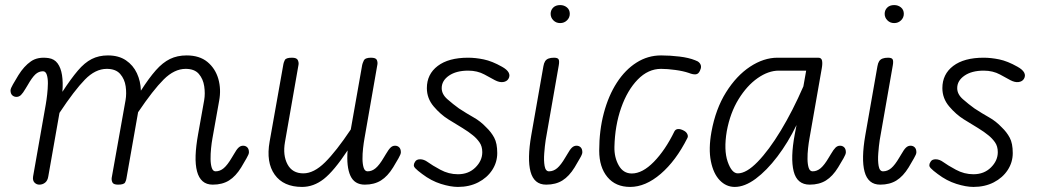

<svg xmlns="http://www.w3.org/2000/svg" viewBox="-20 -728 4092 757"><path d="M135 0Q124 0 116 -8.2Q108 -16.5 110.5 -32.5L160.5 -316.5Q163.5 -333.5 166 -355.8Q168.5 -378 168.8 -398.8Q169 -419.5 164.5 -433.2Q160 -447 149.5 -447Q132.5 -447 119.2 -434.5Q106 -422 89.5 -393L81 -379Q70.5 -361 62.8 -353.5Q55 -346 45 -346Q35 -346 28.2 -352.5Q21.5 -359 21.5 -371.5Q21.5 -379 31 -395.2Q40.5 -411.5 52.5 -431.5Q74.5 -467 101.8 -486Q129 -505 171.5 -499Q194.5 -495.5 207.2 -478Q220 -460.5 224.5 -432Q229 -403.5 226 -366Q260 -418 286.8 -449.5Q313.5 -481 341.5 -495.2Q369.5 -509.5 405.5 -509.5Q448 -509.5 476.5 -490.2Q505 -471 519.8 -439.2Q534.5 -407.5 535.5 -370.5Q567.5 -420.5 594.5 -451Q621.5 -481.5 650.2 -495.5Q679 -509.5 716 -509.5Q766.5 -509.5 797.8 -483.8Q829 -458 840.8 -417Q852.5 -376 844 -330.5L817.5 -182Q814.5 -165.5 812.2 -143.5Q810 -121.5 810.2 -100.8Q810.5 -80 815 -66.2Q819.5 -52.5 830 -52.5Q847.5 -52.5 862.2 -65Q877 -77.5 894 -106.5L902.5 -120.5Q912.5 -138.5 920.5 -146Q928.5 -153.5 938.5 -153.5Q948.5 -153.5 955 -147Q961.5 -140.5 961.5 -127.5Q961.5 -120 952 -104Q942.5 -88 931 -68Q909.5 -33 883 -16.5Q856.5 0 819 0Q794 0 778.8 -13.5Q763.5 -27 756.8 -52.5Q750 -78 751.2 -114.8Q752.5 -151.5 761 -198.5L785 -333Q789.5 -359 785.2 -387.8Q781 -416.5 764 -436.5Q747 -456.5 712 -456.5Q667.5 -456.5 625.5 -414.8Q583.5 -373 524.5 -285.5L478.5 -24.5Q478 -18.5 473.5 -9.2Q469 0 445.5 0Q427 0 423 -9.2Q419 -18.5 420.5 -27.5L475 -333Q479.5 -359 475.5 -387.5Q471.5 -416 454 -436.2Q436.5 -456.5 401 -456.5Q356 -456.5 314.8 -414.2Q273.5 -372 214.5 -283L170.5 -33Q168 -16 158 -8Q148 0 135 0Z M1171 9Q1097.5 9 1063 -39.5Q1028.5 -88 1043 -169.5L1097.5 -476Q1098.5 -482 1103 -491.2Q1107.5 -500.5 1131 -500.5Q1150 -500.5 1154.2 -491Q1158.5 -481.5 1157 -473L1103.5 -167.5Q1094.5 -116 1113.5 -80.2Q1132.5 -44.5 1176 -44.5Q1217.5 -44.5 1261.5 -88Q1305.5 -131.5 1363 -217.5L1408 -472Q1409 -477.5 1414.2 -489Q1419.5 -500.5 1442.5 -500.5Q1462 -500.5 1465.8 -491.5Q1469.5 -482.5 1468 -474L1417 -182Q1414 -165.5 1411.5 -143.5Q1409 -121.5 1409.2 -100.8Q1409.5 -80 1414 -66.2Q1418.5 -52.5 1429.5 -52.5Q1446.5 -52.5 1461.2 -65Q1476 -77.5 1493 -106.5L1501.5 -120.5Q1512 -138.5 1519.8 -146Q1527.5 -153.5 1537.5 -153.5Q1547.5 -153.5 1554 -147Q1560.5 -140.5 1560.5 -127.5Q1560.5 -120 1551.2 -104Q1542 -88 1530 -68Q1508.5 -33 1482 -16.5Q1455.5 0 1418.5 0Q1377.5 0 1361.5 -35.2Q1345.5 -70.5 1350.5 -135Q1296.5 -53.5 1256.5 -22.2Q1216.5 9 1171 9Z M1785.5 9Q1756.5 9 1718.2 -3Q1680 -15 1644.5 -42Q1626 -55.5 1616.5 -65.5Q1607 -75.5 1616 -89.5Q1621.5 -100 1636.5 -100Q1651.5 -100 1666.5 -89Q1683.5 -76.5 1716.2 -58.8Q1749 -41 1785.5 -41Q1827.5 -41 1854.5 -67.8Q1881.5 -94.5 1881.5 -128Q1881.5 -151.5 1870.2 -167.2Q1859 -183 1844.5 -194.5Q1829 -207.5 1803.5 -223.2Q1778 -239 1747.5 -257.5Q1717 -276.5 1690 -308.2Q1663 -340 1663 -380.5Q1663 -435.5 1705.8 -468Q1748.5 -500.5 1826 -500.5Q1854.5 -500.5 1887.2 -493.8Q1920 -487 1959 -465Q1979 -454 1985.5 -441.8Q1992 -429.5 1984.5 -417Q1978 -406.5 1963.5 -404.5Q1949 -402.5 1931 -412Q1918.5 -419 1890.2 -434.2Q1862 -449.5 1826 -449.5Q1779 -449.5 1750.2 -429.8Q1721.5 -410 1721.5 -380.5Q1721.5 -356.5 1744 -336.8Q1766.5 -317 1789.5 -300.5Q1820 -280.5 1847.2 -265.2Q1874.5 -250 1897.5 -225.5Q1916.5 -207.5 1928.5 -185.2Q1940.5 -163 1940.5 -124.5Q1940.5 -88 1920.5 -57.5Q1900.5 -27 1865.5 -9Q1830.5 9 1785.5 9Z M2074.5 -194 2122.5 -467Q2124.5 -479 2129.2 -486.5Q2134 -494 2142.8 -497.2Q2151.5 -500.5 2164.5 -500.5Q2179 -500.5 2182.5 -493.8Q2186 -487 2183 -470L2131.5 -176Q2128 -153 2125.8 -124Q2123.5 -95 2127.2 -73.8Q2131 -52.5 2144.5 -52.5Q2162 -52.5 2176.8 -65Q2191.5 -77.5 2208.5 -106.5L2217 -120.5Q2227 -138.5 2235 -146Q2243 -153.5 2253 -153.5Q2263 -153.5 2269.5 -147Q2276 -140.5 2276 -127.5Q2276 -120 2266.5 -104Q2257 -88 2245.5 -68Q2224 -33 2197.5 -16.5Q2171 0 2133.5 0Q2109 0 2093.8 -13Q2078.5 -26 2071.8 -51Q2065 -76 2065.8 -112Q2066.5 -148 2074.5 -194ZM2151 -673.5Q2151 -688 2161 -698Q2171 -708 2188.5 -708Q2204 -708 2215.2 -698.8Q2226.5 -689.5 2226.5 -673.5Q2226.5 -658.5 2215.5 -647.8Q2204.5 -637 2188.5 -637Q2172.5 -637 2161.8 -647.8Q2151 -658.5 2151 -673.5Z M2464.5 9Q2407 9 2374.8 -30Q2342.5 -69 2342.5 -134Q2342.5 -214 2360.8 -282.5Q2379 -351 2412 -402Q2445 -453 2489.5 -481.2Q2534 -509.5 2586.5 -509.5Q2622 -509.5 2659 -505Q2696 -500.5 2720.5 -490.5Q2731.5 -487 2737.2 -480.8Q2743 -474.5 2743.8 -466.8Q2744.5 -459 2740 -450Q2734.5 -436.5 2723.8 -435Q2713 -433.5 2695.5 -440.5Q2673.5 -448 2642.5 -452.2Q2611.5 -456.5 2586.5 -456.5Q2535.5 -456.5 2494.5 -414.5Q2453.5 -372.5 2429 -302.8Q2404.5 -233 2402.5 -149Q2401.5 -107.5 2419.5 -75.8Q2437.5 -44 2471 -44Q2513 -44 2558 -90Q2603 -136 2639 -210Q2643.5 -218.5 2653.2 -219.2Q2663 -220 2676 -213Q2686 -208 2690 -199.2Q2694 -190.5 2690 -183.5Q2645 -94 2585 -42.5Q2525 9 2464.5 9Z M2845.5 -211Q2833 -136.5 2849 -90.5Q2865 -44.5 2889 -44.5Q2923 -44.5 2967.2 -90Q3011.5 -135.5 3058.5 -213.2Q3105.5 -291 3147.5 -387.5L3158.5 -449.5H3050.5Q3009.5 -449.5 2967.2 -420Q2925 -390.5 2892 -337Q2859 -283.5 2845.5 -211ZM2785 -208Q2801.5 -298.5 2842.5 -364Q2883.5 -429.5 2937.2 -465Q2991 -500.5 3045.5 -500.5H3206Q3218.5 -500.5 3221 -489.2Q3223.5 -478 3220 -458.5L3171.5 -182Q3168.5 -165.5 3166 -143.5Q3163.5 -121.5 3163.8 -100.8Q3164 -80 3168.5 -66.2Q3173 -52.5 3184 -52.5Q3201 -52.5 3215.8 -65Q3230.5 -77.5 3247.5 -106.5L3256 -120.5Q3266.5 -138.5 3274.2 -146Q3282 -153.5 3292 -153.5Q3302 -153.5 3308.5 -147Q3315 -140.5 3315 -127.5Q3315 -120 3305.8 -104Q3296.5 -88 3284.5 -68Q3263 -33 3236.5 -16.5Q3210 0 3172.5 0Q3122.5 0 3109.2 -52.5Q3096 -105 3113.5 -198.5L3120.5 -235Q3087 -166 3045 -110.8Q3003 -55.5 2959.5 -23.2Q2916 9 2877 9Q2843 9 2817.8 -17.2Q2792.5 -43.5 2782.8 -92.2Q2773 -141 2785 -208Z M3391.5 -194 3439.5 -467Q3441.5 -479 3446.2 -486.5Q3451 -494 3459.8 -497.2Q3468.5 -500.5 3481.5 -500.5Q3496 -500.5 3499.5 -493.8Q3503 -487 3500 -470L3448.5 -176Q3445 -153 3442.8 -124Q3440.5 -95 3444.2 -73.8Q3448 -52.5 3461.5 -52.5Q3479 -52.5 3493.8 -65Q3508.5 -77.5 3525.5 -106.5L3534 -120.5Q3544 -138.5 3552 -146Q3560 -153.5 3570 -153.5Q3580 -153.5 3586.5 -147Q3593 -140.5 3593 -127.5Q3593 -120 3583.5 -104Q3574 -88 3562.5 -68Q3541 -33 3514.5 -16.5Q3488 0 3450.5 0Q3426 0 3410.8 -13Q3395.5 -26 3388.8 -51Q3382 -76 3382.8 -112Q3383.5 -148 3391.5 -194ZM3468 -673.5Q3468 -688 3478 -698Q3488 -708 3505.5 -708Q3521 -708 3532.2 -698.8Q3543.5 -689.5 3543.5 -673.5Q3543.5 -658.5 3532.5 -647.8Q3521.5 -637 3505.5 -637Q3489.5 -637 3478.8 -647.8Q3468 -658.5 3468 -673.5Z M3818 9Q3789 9 3750.8 -3Q3712.5 -15 3677 -42Q3658.5 -55.5 3649 -65.5Q3639.5 -75.5 3648.5 -89.5Q3654 -100 3669 -100Q3684 -100 3699 -89Q3716 -76.5 3748.8 -58.8Q3781.5 -41 3818 -41Q3860 -41 3887 -67.8Q3914 -94.5 3914 -128Q3914 -151.5 3902.8 -167.2Q3891.5 -183 3877 -194.5Q3861.5 -207.5 3836 -223.2Q3810.5 -239 3780 -257.5Q3749.5 -276.5 3722.5 -308.2Q3695.5 -340 3695.5 -380.5Q3695.5 -435.5 3738.2 -468Q3781 -500.5 3858.5 -500.5Q3887 -500.5 3919.8 -493.8Q3952.5 -487 3991.5 -465Q4011.5 -454 4018 -441.8Q4024.5 -429.5 4017 -417Q4010.5 -406.5 3996 -404.5Q3981.5 -402.5 3963.5 -412Q3951 -419 3922.8 -434.2Q3894.5 -449.5 3858.5 -449.5Q3811.5 -449.5 3782.8 -429.8Q3754 -410 3754 -380.5Q3754 -356.5 3776.5 -336.8Q3799 -317 3822 -300.5Q3852.5 -280.5 3879.8 -265.2Q3907 -250 3930 -225.5Q3949 -207.5 3961 -185.2Q3973 -163 3973 -124.5Q3973 -88 3953 -57.5Q3933 -27 3898 -9Q3863 9 3818 9Z"/></svg>

Font: Edu VIC WA NT Hand Pre
Style: Regular
Weight: 400
Designer: Tina and Corey Anderson, Eben Sorkin, Mirko Velimirovic
Foundry: Google for Education
Version: Version 1.000